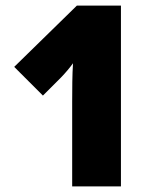

<svg xmlns="http://www.w3.org/2000/svg" viewBox="-20 -762 559 689"><path d="M414 -93H239V-397Q239 -433 239.5 -468.5Q240 -504 242 -535Q224 -510 199 -484L134 -419L31 -522L256 -742H414Z"/></svg>

Font: Noto Sans Telugu UI Condensed Black
Style: Regular
Weight: 900
Width: 3
Designer: Jelle Bosma - Monotype Design Team
Foundry: Monotype Imaging Inc.
Version: Version 2.005; ttfautohint (v1.8.4.7-5d5b)